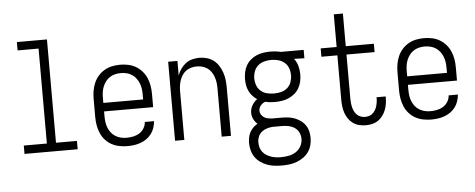

<svg xmlns="http://www.w3.org/2000/svg" viewBox="-58 -886 3115 1259"><g transform="rotate(-5 1500.0 -256.0)"><path d="M75 0V-55H227V-680H89V-735H287V-55H425V0Z M751 8Q725 8 698 2.5Q671 -3 647.5 -16Q624 -29 606 -49.5Q588 -70 577.5 -95Q567 -120 562.5 -146.5Q558 -173 558 -200V-320Q558 -347 562.5 -373.5Q567 -400 577.5 -424.5Q588 -449 606 -469.5Q624 -490 647 -503.5Q670 -517 696.5 -522.5Q723 -528 750 -528Q777 -528 803.5 -522.5Q830 -517 853 -503.5Q876 -490 894 -469.5Q912 -449 922.5 -424.5Q933 -400 937.5 -373.5Q942 -347 942 -320V-232H619V-200Q619 -181 621.5 -162Q624 -143 631 -125Q638 -107 650 -91.5Q662 -76 678.5 -66Q695 -56 713.5 -51.5Q732 -47 751 -47Q773 -47 795 -51.5Q817 -56 835.5 -67.5Q854 -79 866 -98.5Q878 -118 879 -140H940Q938 -118 931 -96.5Q924 -75 910.5 -57Q897 -39 878.5 -26Q860 -13 839 -5.5Q818 2 796 5Q774 8 751 8ZM619 -288H881V-320Q881 -339 878.5 -358Q876 -377 869 -394.5Q862 -412 850.5 -427.5Q839 -443 823 -453.5Q807 -464 788 -468.5Q769 -473 750 -473Q731 -473 712 -468.5Q693 -464 677 -453.5Q661 -443 649.5 -427.5Q638 -412 631 -394.5Q624 -377 621.5 -358Q619 -339 619 -320Z M1066 0V-520H1127V-424Q1135 -447 1149 -467Q1163 -487 1182 -501.5Q1201 -516 1225 -522Q1249 -528 1273 -528Q1297 -528 1321.5 -521Q1346 -514 1365.5 -499Q1385 -484 1398.5 -462.5Q1412 -441 1420 -417.5Q1428 -394 1431 -369.5Q1434 -345 1434 -320V0H1373V-320Q1373 -339 1370.5 -357Q1368 -375 1362 -392.5Q1356 -410 1345.5 -426Q1335 -442 1320 -452.5Q1305 -463 1287 -468Q1269 -473 1250 -473Q1231 -473 1213 -468Q1195 -463 1180 -452.5Q1165 -442 1154.5 -426Q1144 -410 1138 -392.5Q1132 -375 1129.5 -357Q1127 -339 1127 -320V0Z M1750 223Q1725 223 1700.5 220Q1676 217 1653 208.5Q1630 200 1609.5 185.5Q1589 171 1575 151Q1561 131 1554.5 106.5Q1548 82 1548 58Q1548 40 1551.5 21.5Q1555 3 1563.5 -13Q1572 -29 1585 -42Q1598 -55 1614 -64Q1598 -78 1588.5 -97.5Q1579 -117 1579 -138Q1579 -164 1592 -187Q1605 -210 1626 -225Q1609 -236 1595.5 -251Q1582 -266 1573.5 -284Q1565 -302 1561.5 -322Q1558 -342 1558 -362Q1558 -385 1563 -408.5Q1568 -432 1579.5 -452Q1591 -472 1609 -487.5Q1627 -503 1648.5 -512Q1670 -521 1693.5 -524.5Q1717 -528 1740 -528Q1755 -528 1770 -526.5Q1785 -525 1799 -522L1807 -520H1958V-465L1890 -467Q1907 -445 1914.5 -417.5Q1922 -390 1922 -362Q1922 -339 1917 -316Q1912 -293 1900.5 -272.5Q1889 -252 1871 -237Q1853 -222 1831.5 -212.5Q1810 -203 1786.5 -199.5Q1763 -196 1740 -196Q1724 -196 1708.5 -197.5Q1693 -199 1677 -203Q1668 -200 1660.5 -194.5Q1653 -189 1647 -182Q1641 -175 1637.5 -166Q1634 -157 1634 -148Q1634 -135 1641 -123Q1648 -111 1659.5 -103.5Q1671 -96 1684 -93.5Q1697 -91 1710 -90H1774Q1796 -90 1818 -87.5Q1840 -85 1861 -77Q1882 -69 1900 -56Q1918 -43 1930.5 -24.5Q1943 -6 1948 15.5Q1953 37 1953 60Q1953 84 1946.5 108Q1940 132 1925.5 152Q1911 172 1890.5 186Q1870 200 1847 208.5Q1824 217 1799.5 220Q1775 223 1750 223ZM1740 -252Q1763 -252 1786 -257.5Q1809 -263 1827 -278.5Q1845 -294 1853 -316.5Q1861 -339 1861 -362Q1861 -383 1854.5 -404Q1848 -425 1833 -440Q1818 -455 1798 -463Q1778 -471 1757 -472L1740 -473Q1717 -473 1694 -467Q1671 -461 1653 -445.5Q1635 -430 1627 -407.5Q1619 -385 1619 -362Q1619 -339 1627 -316.5Q1635 -294 1653 -278.5Q1671 -263 1694 -257.5Q1717 -252 1740 -252ZM1750 168Q1775 168 1800.5 163Q1826 158 1847 144.5Q1868 131 1880.5 108Q1893 85 1893 60Q1893 38 1883.5 18Q1874 -2 1856 -14Q1838 -26 1816.5 -30.5Q1795 -35 1774 -35H1713Q1694 -34 1675 -28.5Q1656 -23 1640.5 -11Q1625 1 1617 19.5Q1609 38 1609 58Q1609 75 1613.5 91.5Q1618 108 1628.5 121.5Q1639 135 1653.5 144Q1668 153 1684 158.5Q1700 164 1716.5 166Q1733 168 1750 168Z M2321 8Q2299 8 2277 2.5Q2255 -3 2237 -16Q2219 -29 2206.5 -47.5Q2194 -66 2187 -87Q2180 -108 2177.5 -130Q2175 -152 2175 -174V-465H2070V-520H2175V-735H2235V-520H2420V-465H2235V-174Q2235 -160 2236.5 -145.5Q2238 -131 2241.5 -117Q2245 -103 2251.5 -90Q2258 -77 2268.5 -67Q2279 -57 2293 -52Q2307 -47 2321 -47Q2334 -47 2347.5 -51Q2361 -55 2371 -64Q2381 -73 2388 -84.5Q2395 -96 2399 -109Q2403 -122 2405 -135.5Q2407 -149 2407 -162V-169H2467V-159Q2467 -138 2463.5 -117.5Q2460 -97 2452 -77.5Q2444 -58 2431 -41Q2418 -24 2400.5 -12.5Q2383 -1 2362.5 3.5Q2342 8 2321 8Z M2751 8Q2725 8 2698 2.5Q2671 -3 2647.5 -16Q2624 -29 2606 -49.5Q2588 -70 2577.5 -95Q2567 -120 2562.5 -146.5Q2558 -173 2558 -200V-320Q2558 -347 2562.5 -373.5Q2567 -400 2577.5 -424.5Q2588 -449 2606 -469.5Q2624 -490 2647 -503.5Q2670 -517 2696.5 -522.5Q2723 -528 2750 -528Q2777 -528 2803.5 -522.5Q2830 -517 2853 -503.5Q2876 -490 2894 -469.5Q2912 -449 2922.5 -424.5Q2933 -400 2937.5 -373.5Q2942 -347 2942 -320V-232H2619V-200Q2619 -181 2621.5 -162Q2624 -143 2631 -125Q2638 -107 2650 -91.5Q2662 -76 2678.5 -66Q2695 -56 2713.5 -51.5Q2732 -47 2751 -47Q2773 -47 2795 -51.5Q2817 -56 2835.5 -67.5Q2854 -79 2866 -98.5Q2878 -118 2879 -140H2940Q2938 -118 2931 -96.5Q2924 -75 2910.5 -57Q2897 -39 2878.5 -26Q2860 -13 2839 -5.5Q2818 2 2796 5Q2774 8 2751 8ZM2619 -288H2881V-320Q2881 -339 2878.5 -358Q2876 -377 2869 -394.5Q2862 -412 2850.5 -427.5Q2839 -443 2823 -453.5Q2807 -464 2788 -468.5Q2769 -473 2750 -473Q2731 -473 2712 -468.5Q2693 -464 2677 -453.5Q2661 -443 2649.5 -427.5Q2638 -412 2631 -394.5Q2624 -377 2621.5 -358Q2619 -339 2619 -320Z"/></g></svg>

Font: Iosevka SS18 Light
Style: Regular
Weight: 300
Monospace: yes
Designer: Belleve Invis
Foundry: Belleve Invis
Version: Version 25.1.1; ttfautohint (v1.8.4)